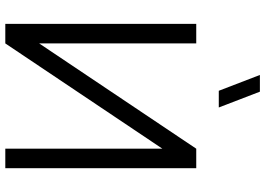

<svg xmlns="http://www.w3.org/2000/svg" viewBox="-158 -842 1000 724"><g transform="rotate(90 342.0 -480.0)"><path d="M322.3 -805 262.7 -960H325.7L385.3 -805ZM540.7 0V-592.3L143.7 0H70V-720H143.7V-127.7L540.7 -720H614.3V0Z"/></g></svg>

Font: Vela Sans GX ExtLt
Style: Regular
Weight: 200
Designer: Principal design: Mikhail Sharanda - project Manrope.
Design modification: Ravid Balaliev
Foundry: Mikhail Sharanda
Version: Version 1.001